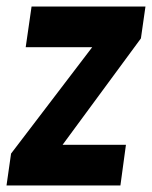

<svg xmlns="http://www.w3.org/2000/svg" viewBox="-32 -570 467 590"><path d="M-12 0 2 -98 291 -477 312 -425H47L65 -550H415L401 -452L122 -73L99 -125H355L338 0Z"/></svg>

Font: Mohave Light
Style: Bold Italic
Weight: 700
Italic angle: -8°
Version: Version 2.003